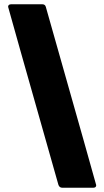

<svg xmlns="http://www.w3.org/2000/svg" viewBox="-20 -770 489 900"><path d="M417 110H272Q259 110 254 97Q18 -735 18 -738Q18 -750 33 -750H178Q192 -750 195 -737Q431 95 431 98Q431 110 417 110Z"/></svg>

Font: YamahaIndonesia935. App XBold
Style: Regular
Weight: 800
Designer: Dalton Maag Ltd
Foundry: Dalton Maag Ltd
Version: Version 1.002; January 01, 2024; Regular/Italic